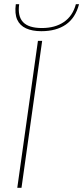

<svg xmlns="http://www.w3.org/2000/svg" viewBox="-20 -891 395 911"><path d="M62 0 160 -697H180L82 0ZM176 -743Q133 -743 103.5 -756.5Q74 -770 61.5 -798Q49 -826 55 -871H71Q63 -814 89.5 -786Q116 -758 179 -758Q241 -758 283 -786.5Q325 -815 340 -871H355Q338 -806 292.5 -774.5Q247 -743 176 -743Z"/></svg>

Font: Hanken Grotesk Thin
Style: Italic
Weight: 250
Italic angle: -8°
Designer: Alfredo Marco Pradil
Foundry: Hanken Design Co.
Version: Version 3.013